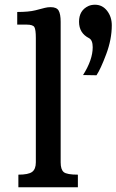

<svg xmlns="http://www.w3.org/2000/svg" viewBox="-20 -796 495 816"><path d="M333 -477.1Q374 -542 374 -595.2Q374 -625.5 358.4 -633.8Q315.9 -655.3 315.9 -703.6Q315.9 -752 356 -770.5Q368.2 -775.9 383.8 -775.9Q415 -775.9 435.1 -750.2Q455.1 -724.6 455.1 -688.5Q455.1 -628.9 431.4 -565.7Q407.7 -502.4 390.1 -476.1ZM58.1 -53.7Q100.6 -53.7 116.5 -65.4Q132.3 -77.1 132.3 -106V-634.8Q132.3 -669.9 126.2 -680.7Q120.1 -691.4 92.8 -691.4H53.2V-745.1Q102.5 -745.1 130.4 -752.2Q158.2 -759.3 170.2 -762.5Q182.1 -765.6 195.3 -765.6Q220.7 -765.6 229.2 -751Q237.8 -736.3 237.8 -703.1V-106Q237.8 -75.7 250.7 -64.7Q263.7 -53.7 311 -53.7V0H58.1Z"/></svg>

Font: Arbutus Slab
Style: Regular
Weight: 400
Version: Version 1.002; ttfautohint (v0.92) -l 10 -r 16 -G 200 -x 7 -